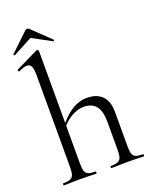

<svg xmlns="http://www.w3.org/2000/svg" viewBox="-156 -935 811 1021"><g transform="rotate(-20 249.5 -425.0)"><path d="M26 -12Q53 -12 66 -17.5Q79 -23 84 -37.5Q89 -52 89 -81V-598Q89 -634 82 -650Q75 -666 57 -666Q42 -666 11 -652L9 -651Q6 -651 4 -656Q2 -661 6 -663L133 -725H136Q140 -725 142.5 -722.5Q145 -720 145 -717V-81Q145 -51 150 -37Q155 -23 168 -17.5Q181 -12 208 -12Q211 -12 211 -6Q211 0 208 0Q185 0 171 -1L117 -2L63 -1Q49 0 26 0Q23 0 23 -6Q23 -12 26 -12ZM295 -12Q322 -12 335 -17.5Q348 -23 353 -37.5Q358 -52 358 -81V-240Q358 -299 335.5 -328Q313 -357 266 -357Q229 -357 191 -333.5Q153 -310 126 -270L122 -282Q167 -341 209.5 -368.5Q252 -396 299 -396Q354 -396 384 -365Q414 -334 414 -275V-81Q414 -51 419 -37Q424 -23 437 -17.5Q450 -12 477 -12Q480 -12 480 -6Q480 0 477 0Q454 0 440 -1L386 -2L332 -1Q318 0 295 0Q292 0 292 -6Q292 -12 295 -12ZM126 -850Q132 -850 137 -845L239 -747Q240 -747 240 -745Q240 -743 237.5 -741Q235 -739 234 -740L126 -798L17 -740Q15 -739 12 -742.5Q9 -746 11 -747L114 -845Q119 -850 126 -850Z"/></g></svg>

Font: Cormorant
Style: Regular
Weight: 400
Designer: Christian Thalmann (Catharsis Fonts)
Foundry: Catharsis Fonts
Version: Version 4.000